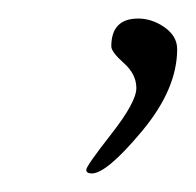

<svg xmlns="http://www.w3.org/2000/svg" viewBox="-20 -456 211 207"><path d="M79 -269Q73 -269 73 -273Q73 -277 100 -311.5Q127 -346 127 -361Q127 -376 113.5 -388Q100 -400 100 -406Q100 -436 129 -436Q144 -436 157.5 -426.5Q171 -417 171 -403Q171 -360 133 -314.5Q95 -269 79 -269Z"/></svg>

Font: Alex Brush
Style: Regular
Weight: 400
Designer: Robert E. Leuschke
Foundry: Robert E. Leuschke
Version: Version 1.003